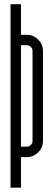

<svg xmlns="http://www.w3.org/2000/svg" viewBox="-20 -734 247 897"><path d="M104.5 -48.7Q116.2 -48.7 124.1 -56.9Q132 -65 132 -76.2V-495.2Q132 -506.9 124.1 -514.8Q116.2 -522.7 104.5 -522.7H77.9V-48.7ZM77.9 0V142.9H29.2V-714.3H77.9V-571.4H104.5Q136.2 -571.4 158.5 -549.1Q180.8 -526.9 180.8 -495.2V-76.2Q180.8 -44.6 158.5 -22.3Q136.2 0 104.5 0Z"/></svg>

Font: Marapfhont
Style: Book
Weight: 400
Version: Version 0.15